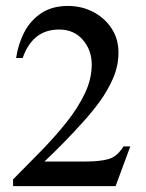

<svg xmlns="http://www.w3.org/2000/svg" viewBox="-20 -632 495 652"><path d="M422.4 -134.8 372.6 0H24.4V-22.9Q71.8 -70.3 118.9 -118.7Q166 -167 205.1 -215.8Q244.1 -264.6 267.8 -314Q291.5 -363.3 291.5 -412.6Q291.5 -461.9 261.2 -496.8Q231 -531.7 181.2 -531.7Q134.3 -531.7 103.5 -506.6Q72.8 -481.4 57.1 -435.1H34.7Q42 -483.9 63.2 -523.9Q84.5 -564 121.1 -587.9Q157.7 -611.8 210.4 -611.8Q257.8 -611.8 296.9 -591.3Q335.9 -570.8 359.1 -535.2Q382.3 -499.5 382.3 -454.1Q382.3 -407.7 363.5 -365Q344.7 -322.3 316.7 -284.4Q288.6 -246.6 259.8 -215.3Q228.5 -180.7 195.8 -147.2Q163.1 -113.8 130.9 -83.5H271Q318.4 -83.5 347.9 -91.6Q377.4 -99.6 399.4 -134.8Z"/></svg>

Font: Scheherazade New Medium
Style: Regular
Weight: 500
Designer: SIL International
Foundry: SIL International
Version: Version 4.000